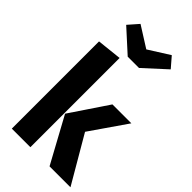

<svg xmlns="http://www.w3.org/2000/svg" viewBox="-297 -1074 1155 1155"><g transform="rotate(45 280.0 -496.5)"><path d="M219 0H61V-742L219 -759ZM386 -298 560 0H382L224 -290L386 -531H547ZM485 -928 344 -799H248L106 -928L163 -993L296 -909L429 -993Z"/></g></svg>

Font: FiraGOUPP
Style: Bold
Weight: 700
Designer: bBox Type
Foundry: bBox Type GmbH
Version: Version 1.001